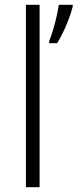

<svg xmlns="http://www.w3.org/2000/svg" viewBox="-20 -780 323 800"><path d="M145 0H88V-760H145ZM283 -753Q275 -720 257 -677Q239 -634 218 -600H185V-609Q192 -626 200.5 -653.5Q209 -681 215.5 -710Q222 -739 225 -760H283Z"/></svg>

Font: Noto Sans Sinhala Light
Style: Regular
Weight: 300
Designer: Jelle Bosma - Monotype Design Team
Foundry: Monotype Imaging Inc.
Version: Version 2.006; ttfautohint (v1.8.4.7-5d5b)